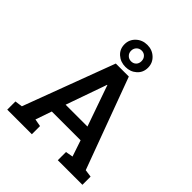

<svg xmlns="http://www.w3.org/2000/svg" viewBox="-253 -1095 1248 1248"><g transform="rotate(45 371.5 -471.0)"><path d="M25.9 0V-75.2L77.6 -82.5L313 -710.9H432.6L665 -82.5L716.8 -75.2V0H490.7V-75.2L541.5 -84.5L503.9 -196.3H239.3L200.7 -84.5L252 -75.2V0ZM271.5 -291H472.2L379.9 -553.7L373.5 -572.8H370.6L363.8 -552.7ZM373 -739.3Q327.1 -739.3 295.7 -767.3Q264.2 -795.4 264.2 -839.8Q264.2 -882.8 295.7 -912.4Q327.1 -941.9 373 -941.9Q418 -941.9 449.2 -912.6Q480.5 -883.3 480.5 -839.8Q480.5 -795.4 449.2 -767.3Q418 -739.3 373 -739.3ZM373 -791Q393.6 -791 407 -804.4Q420.4 -817.9 420.4 -839.8Q420.4 -861.3 407 -875.5Q393.6 -889.6 373 -889.6Q352.1 -889.6 338.1 -875.5Q324.2 -861.3 324.2 -839.8Q324.2 -818.8 338.4 -804.9Q352.5 -791 373 -791Z"/></g></svg>

Font: Roboto Slab Medium
Style: Regular
Weight: 500
Designer: Google
Version: Version 2.001; ttfautohint (v1.8.3)